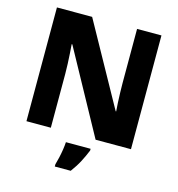

<svg xmlns="http://www.w3.org/2000/svg" viewBox="-132 -828 1081 1164"><g transform="rotate(15 409.0 -246.5)"><path d="M737 0H515L229 -522H225Q227 -499 229 -467Q231 -435 232.5 -401Q234 -367 234 -338V0H81V-714H302L588 -198H591Q589 -220 587.5 -251Q586 -282 585 -315Q584 -348 584 -374V-714H737ZM500 72Q485 109 466 145.5Q447 182 418 221H318V207Q324 187 330 160.5Q336 134 340 107.5Q344 81 345 61H500Z"/></g></svg>

Font: Noto Sans Cherokee ExtraBold
Style: Regular
Weight: 800
Designer: Monotype Design Team
Foundry: Monotype Imaging Inc.
Version: Version 2.001; ttfautohint (v1.8.4.7-5d5b)